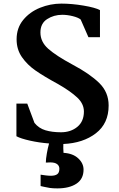

<svg xmlns="http://www.w3.org/2000/svg" viewBox="-20 -785 662 1064"><path d="M582 -200Q582 -101 511.5 -46.5Q441 8 331 13Q330 36 332 62Q384 65 413.5 92.5Q443 120 443 155Q443 207 403.5 233Q364 259 298 259Q273 259 256 256.5Q239 254 225 250.5Q211 247 205 246V183Q217 185 233.5 187Q250 189 262 189Q285 189 297 180.5Q309 172 309 150Q309 134 296.5 124.5Q284 115 259 115L234 116Q234 97 239.5 65.5Q245 34 252 10Q198 6 146.5 -5.5Q95 -17 71 -30V-211H131L171 -104Q195 -74 232 -63Q269 -52 318 -52Q372 -52 408.5 -82Q445 -112 445 -167Q445 -210 407.5 -245Q370 -280 302 -319Q223 -362 177 -394Q131 -426 101.5 -468.5Q72 -511 72 -567Q72 -630 108.5 -674.5Q145 -719 202 -742Q259 -765 320 -765Q378 -765 443 -754Q508 -743 534 -729V-579H470L427 -677Q413 -688 383 -695.5Q353 -703 325 -703Q278 -703 241 -679Q204 -655 204 -605Q204 -553 247.5 -514.5Q291 -476 382 -427Q478 -376 530 -325Q582 -274 582 -201Z"/></svg>

Font: Martel ExtraBold
Style: Regular
Weight: 800
Designer: Dan Reynolds
Foundry: Dan Reynolds
Version: Version 1.001; ttfautohint (v1.1) -l 5 -r 5 -G 72 -x 0 -D la